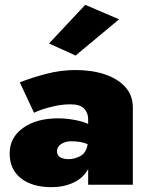

<svg xmlns="http://www.w3.org/2000/svg" viewBox="-20 -765 620 795"><path d="M473 -685 293 -535 183 -585 333 -745ZM121 -298 62 -424Q110 -443 170.5 -459Q231 -475 293 -475Q361 -475 414.5 -457Q468 -439 499 -404.5Q530 -370 530 -320V0H345V-65Q325 -28 284.5 -9Q244 10 193 10Q114 10 67 -26.5Q20 -63 20 -130Q20 -195 75 -235Q130 -275 221 -275Q252 -275 286 -269Q320 -263 345 -252V-272Q345 -298 328 -315.5Q311 -333 273 -333Q240 -333 209.5 -326.5Q179 -320 155.5 -312Q132 -304 121 -298ZM216 -139Q216 -121 230 -113.5Q244 -106 263 -106Q289 -106 313 -119Q337 -132 343 -168Q316 -180 275 -180Q250 -180 233 -168.5Q216 -157 216 -139Z"/></svg>

Font: Jost* Black
Style: Regular
Weight: 900
Version: Version 3.7